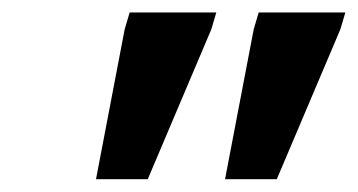

<svg xmlns="http://www.w3.org/2000/svg" viewBox="-20 -727 574 308"><path d="M134 -439.5 180 -680 188 -707H327L319 -680L217 -439.5ZM341 -439.5 387 -680 395 -707H534L526 -680L424 -439.5Z"/></svg>

Font: Newsreader Caption SemiBold
Style: Italic
Weight: 600
Italic angle: -17°
Designer: Hugues Gentile
Foundry: Production Type
Version: Version 1.001